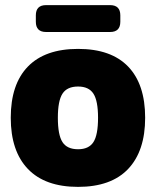

<svg xmlns="http://www.w3.org/2000/svg" viewBox="-20 -722 609 750"><path d="M285 8Q156 8 89 -62Q22 -132 22 -262Q22 -393 89 -462Q156 -531 285 -531Q414 -531 480.5 -462Q547 -393 547 -262Q547 -132 480.5 -62Q414 8 285 8ZM285 -139Q327 -139 345 -167Q363 -195 363 -262Q363 -328 345 -356Q327 -384 285 -384Q242 -384 224 -356Q206 -328 206 -262Q206 -195 224 -167Q242 -139 285 -139ZM160 -597Q120 -597 120 -637V-662Q120 -702 160 -702H410Q450 -702 450 -662V-637Q450 -597 410 -597Z"/></svg>

Font: Asap Black
Style: Regular
Weight: 900
Designer: Pablo Cosgaya
Foundry: Omnibus-Type
Version: Version 3.001; ttfautohint (v1.8.4.7-5d5b)